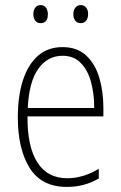

<svg xmlns="http://www.w3.org/2000/svg" viewBox="-20 -724 475 754"><path d="M226 -539Q283 -539 318.5 -506Q354 -473 370 -418.5Q386 -364 386 -300V-267H88Q87 -149 126.5 -86.5Q166 -24 244 -24Q306 -24 368 -61V-23Q340 -7 309.5 1.5Q279 10 242 10Q143 10 96.5 -64.5Q50 -139 50 -263Q50 -345 69.5 -407Q89 -469 128 -504Q167 -539 226 -539ZM226 -505Q167 -505 130.5 -454Q94 -403 89 -300H350Q350 -357 337 -403.5Q324 -450 296.5 -477.5Q269 -505 226 -505ZM111 -668Q111 -684 118.5 -694Q126 -704 139 -704Q153 -704 160.5 -694Q168 -684 168 -668Q168 -633 139 -633Q126 -633 118.5 -643Q111 -653 111 -668ZM268 -669Q268 -684 276 -694Q284 -704 297 -704Q310 -704 318 -694.5Q326 -685 326 -669Q326 -653 318.5 -643Q311 -633 297 -633Q283 -633 275.5 -643Q268 -653 268 -669Z"/></svg>

Font: Noto Sans Arabic Cond ExtLt
Style: Regular
Weight: 200
Width: 3
Designer: Monotype Design Team, Nadine Chahine, Nizar Qandah and Khaled Hosny
Foundry: Monotype Imaging Inc.
Version: Version 2.012; ttfautohint (v1.8.4.7-5d5b)